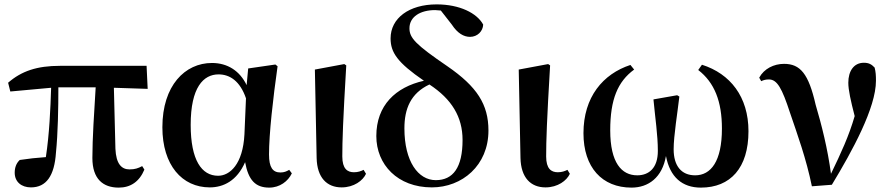

<svg xmlns="http://www.w3.org/2000/svg" viewBox="-20 -839 4061 875"><path d="M521 16C575 16 615 -11 638 -66L628 -82C609 -72 595 -67 570 -67C534 -67 509 -92 506 -161L499 -439L653 -434L648 -539H254C148 -539 78 -515 17 -462L27 -422L213 -439C210 -343 205 -228 189 -123C147 -120 109 -116 70 -110C54 -95 47 -75 47 -52C47 -10 78 15 121 15C191 15 228 -38 235 -143C244 -232 246 -345 246 -441H416C409 -327 401 -207 401 -119C401 -23 450 16 521 16Z M936 15C998 15 1060 -15 1097 -100C1112 -18 1144 16 1207 16C1255 16 1293 -13 1310 -49L1298 -65C1286 -58 1275 -53 1258 -53C1223 -53 1206 -76 1206 -135C1206 -229 1224 -389 1245 -537L1235 -545L1111 -527L1104 -451C1073 -516 1017 -552 946 -552C823 -552 720 -449 720 -259C720 -86 810 15 936 15ZM1101 -391 1094 -227C1087 -90 1027 -38 974 -38C899 -38 849 -109 849 -270C849 -441 907 -500 976 -500C1027 -500 1074 -470 1101 -391Z M1537 15C1593 15 1634 -16 1648 -47L1637 -65C1625 -59 1612 -54 1593 -54C1563 -54 1540 -70 1540 -126C1540 -197 1543 -288 1558 -541L1549 -547L1415 -522L1423 -119C1425 -29 1470 15 1537 15Z M1948 15C2086 15 2206 -85 2206 -244C2206 -363 2154 -444 2019 -537C1874 -636 1846 -666 1846 -710C1846 -763 1896 -793 1963 -793L1989 -791L2039 -727C2065 -687 2094 -671 2122 -671C2156 -671 2181 -697 2182 -727C2154 -779 2075 -819 1970 -819C1844 -819 1760 -756 1760 -664C1760 -600 1791 -554 1912 -471C1783 -442 1695 -359 1695 -219C1695 -89 1792 15 1948 15ZM1937 -454C2039 -387 2088 -306 2088 -201C2088 -76 2045 -18 1966 -18C1886 -18 1823 -103 1823 -254C1823 -344 1852 -414 1937 -454Z M2466 15C2522 15 2563 -16 2577 -47L2566 -65C2554 -59 2541 -54 2522 -54C2492 -54 2469 -70 2469 -126C2469 -197 2472 -288 2487 -541L2478 -547L2344 -522L2352 -119C2354 -29 2399 15 2466 15Z M2858 16C2935 16 2998 -30 3015 -128C3033 -32 3089 16 3174 16C3309 16 3391 -74 3391 -241C3391 -398 3308 -503 3179 -544L3162 -520C3236 -463 3270 -377 3270 -253C3270 -104 3220 -40 3148 -40C3086 -40 3050 -82 3050 -159C3050 -220 3068 -328 3076 -399L3066 -405L2958 -386C2966 -300 2978 -224 2978 -151C2978 -74 2938 -40 2884 -40C2813 -40 2761 -97 2761 -245C2761 -386 2795 -467 2870 -522L2853 -543C2728 -502 2639 -397 2639 -232C2639 -76 2724 16 2858 16Z M3680 10 3771 3C3865 -152 3972 -348 3972 -471C3972 -496 3971 -511 3966 -531C3952 -546 3939 -553 3917 -553C3871 -553 3846 -515 3846 -462C3846 -429 3857 -380 3875 -310C3849 -220 3813 -142 3767 -47C3752 -161 3724 -271 3697 -362C3665 -503 3627 -548 3553 -548C3507 -548 3462 -526 3440 -485L3449 -469C3459 -474 3470 -477 3484 -477C3522 -477 3544 -436 3580 -326C3614 -226 3654 -117 3680 10Z"/></svg>

Font: Noto Serif CJK TC
Style: Bold
Weight: 700
Designer: Ryoko NISHIZUKA 西塚涼子 (kana & ideographs); Frank Grießhammer (Latin, Greek & Cyrillic); Wenlong ZHANG 张文龙 (bopomofo); San
Foundry: Adobe
Version: Version 2.001;hotconv 1.1.0;makeotfexe 2.6.0